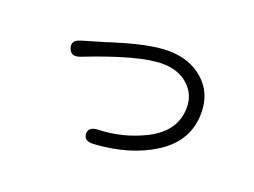

<svg xmlns="http://www.w3.org/2000/svg" viewBox="-84 -683 1169 882"><g transform="rotate(20 500.0 -242.0)"><path d="M432 18Q384 21 382 -14Q380 -49 429 -51Q547 -55 652 -107Q776 -169 776 -286Q776 -351 728 -394Q680 -437 602 -437Q489 -437 239 -339Q194 -321 181 -359Q168 -396 215 -409L272 -426Q295 -432 317 -439Q508 -502 607 -502Q712 -502 779.5 -442.5Q847 -383 847 -285Q847 -145 719 -66Q603 7 432 18Z"/></g></svg>

Font: Resource Han Rounded KR Normal
Style: Regular
Weight: 350
Designer: Cyano Hao (round all glyphs); Ryoko NISHIZUKA 西塚涼子 (kana, bopomofo & ideographs); Paul D. Hunt (Latin, Greek & Cyrillic)
Foundry: Cyano Hao
Version: 0.990